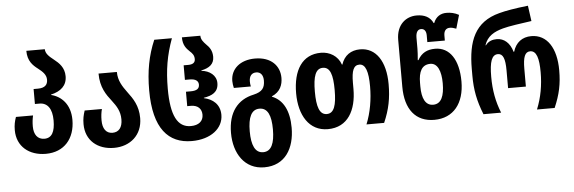

<svg xmlns="http://www.w3.org/2000/svg" viewBox="-58 -970 4243 1419"><g transform="rotate(-5 2063.0 -260.0)"><path d="M251 10C387 10 468 -84 468 -223C468 -340 401 -402 327 -420V-423C401 -440 446 -480 446 -549C446 -613 408 -649 371 -678C337 -705 311 -727 310 -761H173C173 -685 211 -650 248 -622C280 -597 307 -573 307 -535C307 -499 287 -475 234 -475H202V-364H236C295 -364 329 -318 329 -231C329 -147 305 -102 250 -102C199 -102 172 -140 172 -200C172 -231 175 -255 181 -281H54C43 -249 37 -223 37 -184C37 -63 127 10 251 10Z M757 10C877 10 968 -67 968 -193C968 -285 929 -340 890 -392C857 -437 826 -482 826 -547H690C690 -444 732 -387 771 -337C802 -296 829 -257 829 -195C829 -135 802 -102 755 -102C707 -102 682 -140 682 -200C682 -232 685 -257 692 -284H564C553 -250 547 -224 547 -184C547 -63 635 10 757 10Z M1334 10C1476 10 1568 -65 1568 -164C1568 -243 1514 -285 1450 -298V-301C1511 -311 1559 -333 1559 -401C1559 -458 1510 -495 1449 -501V-504C1509 -516 1545 -543 1545 -597C1545 -643 1524 -670 1501 -692C1481 -713 1464 -732 1464 -760H1327C1327 -701 1352 -675 1376 -652C1394 -636 1408 -620 1408 -592C1408 -567 1392 -553 1356 -553H1322V-445H1357C1402 -445 1422 -428 1422 -401C1422 -371 1402 -357 1357 -357H1322V-250H1349C1403 -250 1429 -219 1429 -177C1429 -130 1395 -101 1336 -101C1238 -101 1190 -190 1190 -391C1190 -529 1208 -637 1253 -760H1122C1074 -648 1052 -532 1052 -390C1052 -106 1161 10 1334 10Z M1851 250C2007 250 2077 127 2077 -24C2077 -150 2034 -233 1952 -265V-268C2016 -295 2034 -348 2034 -398C2034 -487 1971 -557 1851 -557C1741 -557 1670 -495 1670 -406C1670 -388 1673 -372 1677 -354H1803C1800 -367 1799 -379 1799 -392C1799 -430 1817 -454 1851 -454C1886 -454 1903 -427 1903 -390C1903 -336 1884 -307 1818 -292C1699 -267 1627 -178 1627 -24C1627 128 1705 250 1851 250ZM1852 138C1792 138 1766 78 1766 -24C1766 -128 1792 -185 1852 -185C1913 -185 1938 -127 1938 -24C1938 79 1913 138 1852 138Z M2343 10C2493 10 2557 -114 2557 -269V-316C2557 -405 2573 -445 2616 -445C2662 -445 2681 -387 2681 -278C2681 -183 2665 -86 2630 0H2761C2803 -96 2819 -179 2819 -282C2819 -451 2749 -557 2631 -557C2563 -557 2513 -523 2491 -456H2488C2465 -523 2404 -557 2340 -557C2201 -557 2132 -445 2132 -274C2132 -112 2204 10 2343 10ZM2345 -102C2291 -102 2271 -162 2271 -274C2271 -388 2291 -445 2345 -445C2399 -445 2418 -387 2418 -274C2418 -161 2399 -102 2345 -102Z M3133 10C3276 10 3357 -94 3357 -255C3357 -417 3291 -513 3184 -513C3125 -513 3083 -492 3054 -440H3049C3052 -475 3054 -501 3054 -525V-606C3054 -649 3070 -667 3093 -667C3116 -667 3131 -650 3131 -617V-567H3261V-605C3261 -638 3277 -658 3305 -658C3321 -658 3335 -654 3353 -647L3382 -747C3352 -764 3320 -770 3290 -770C3248 -770 3212 -750 3194 -703H3190C3169 -749 3127 -770 3069 -770C2990 -770 2918 -715 2918 -602V-254C2918 -86 2995 10 3133 10ZM3134 -102C3077 -102 3051 -156 3051 -245V-271C3051 -354 3075 -405 3139 -405C3192 -405 3218 -345 3218 -254C3218 -161 3195 -102 3134 -102Z M3498 0H3629C3595 -84 3579 -170 3579 -270C3579 -382 3597 -433 3643 -433C3681 -433 3696 -393 3696 -308V-176H3828V-308C3828 -394 3843 -433 3882 -433C3929 -433 3946 -375 3946 -272C3946 -177 3930 -86 3895 0H4026C4068 -98 4084 -173 4084 -275C4084 -439 4017 -544 3900 -544C3832 -544 3784 -507 3764 -440H3760C3741 -507 3698 -544 3644 -544C3614 -544 3583 -536 3561 -506H3557C3579 -573 3631 -601 3697 -619C3739 -631 3838 -645 3911 -655L3895 -770C3797 -759 3728 -747 3680 -734C3495 -686 3441 -547 3441 -339V-291C3441 -186 3457 -102 3498 0Z"/></g></svg>

Font: Noto Sans Georgian Condensed Bold
Style: Regular
Weight: 700
Width: 3
Designer: Monotype Design Team, Akaki Razmadze
Foundry: Google LLC
Version: Version 2.005